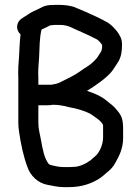

<svg xmlns="http://www.w3.org/2000/svg" viewBox="-20 -708 574 786"><path d="M64 -567C64 -563.7 63.7 -560 63 -556C60.4 -532.9 59.3 -500.4 58 -477L55 -434C54.3 -418.7 54.3 -402.7 55 -386V-205C55 -193 56 -181 58 -169C65 -119.8 76.1 -67.3 92 -25C103.8 10.4 134.9 42.2 176 49C194.5 52.1 216.8 58 239 58H264C314.6 58 356.7 42.8 388 22C401 14 408.1 5.7 419 -3C433.3 -14.1 443.8 -25.8 453 -43C468.4 -69.9 484 -101.8 484 -142V-180C484 -219.4 477.9 -235.2 458 -258C443.5 -277 430.7 -283.1 414 -298C391.2 -315.9 366.6 -325.8 336 -336C354.5 -347.1 372 -359.1 389.5 -372C409.5 -386.8 434.2 -407.1 447 -429L457 -444C470.2 -462 477.5 -481.6 479 -509C480.7 -538.3 478.7 -548.1 467 -568C455.5 -587.1 432.6 -610.8 413 -620C408.3 -622 404.7 -624 402 -626L378 -638C345.5 -653.2 315.7 -666.5 282 -680C267.4 -684.5 244.2 -688 226 -688H206C175.1 -688 161.1 -685 139 -672C120.8 -663.7 108 -658.4 92 -647C75.6 -635.3 57.3 -629.9 51.5 -608.5C46.6 -590.6 54.5 -576.5 64 -567ZM304 -581C305.3 -581 307.2 -580.3 309.5 -579C320.7 -572.6 347.8 -562.3 360 -555L378 -546C383.9 -542.1 393.3 -531.5 397 -526C397 -525.3 397.3 -524.7 398 -524V-514C396.7 -503.9 395.3 -497.6 390 -491C382.2 -478.7 379 -472 369 -462C355.1 -448.1 342.7 -437.9 325 -428L305 -414C284.8 -399.6 259.4 -387.7 236 -376L224 -370C213.8 -364.9 201.3 -363.1 189 -361H137V-387C136.3 -401.7 136.3 -415.7 137 -429L140 -472C141.9 -511.5 141.6 -553.3 150 -587C150.7 -587 151.3 -587.3 152 -588C160 -591.3 168.3 -595.3 177 -600C183.1 -603.6 186.7 -605 195 -605C197.7 -605.7 201.3 -606 206 -606H226C261.1 -606 279.1 -590.9 304 -581ZM189 -32C187.7 -32 185.7 -33 183 -35C181.7 -35 180.7 -35.3 180 -36C160.7 -60.1 154.5 -98.1 148 -134C144.2 -156.6 137 -178.1 137 -205V-277H172C180 -277 188 -277.7 196 -279H199C214.4 -279 230 -276.8 244 -274L264 -269C293.5 -264.1 324.9 -254.6 348 -243C359.8 -236.3 374.6 -224.3 385 -217C388.6 -214.3 402 -200.5 402 -195V-145C402 -115.7 386.1 -80.5 368 -67C359.3 -60.5 353.1 -52.1 343 -47C332.1 -37.9 303.1 -25 284 -25C277.3 -24.3 270.7 -24 264 -24H242C221.7 -24 205.1 -28.4 189 -32Z"/></svg>

Font: HoneyBee
Style: Bd
Weight: 700
Foundry: Cannot Into Space Fonts
Version: Version 0.89